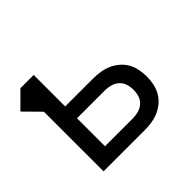

<svg xmlns="http://www.w3.org/2000/svg" viewBox="-124 -684 849 849"><g transform="rotate(-45 300.0 -260.0)"><path d="M88 0V-373L15 -447L88 -520H171V-323H346Q368 -323 390.5 -319.5Q413 -316 433.5 -307Q454 -298 471.5 -283Q489 -268 500 -248.5Q511 -229 515.5 -206.5Q520 -184 520 -161Q520 -139 515.5 -116.5Q511 -94 500 -74.5Q489 -55 471.5 -40Q454 -25 433.5 -16Q413 -7 390.5 -3.5Q368 0 346 0ZM346 -74Q364 -74 381.5 -79Q399 -84 412.5 -96Q426 -108 431.5 -125.5Q437 -143 437 -161Q437 -179 431.5 -197Q426 -215 412.5 -227Q399 -239 381.5 -244Q364 -249 346 -249H171V-74Z"/></g></svg>

Font: Nova
Style: Regular
Weight: 400
Monospace: yes
Designer: Belleve Invis
Foundry: Belleve Invis
Version: Version 24.1.4; ttfautohint (v1.8.4)